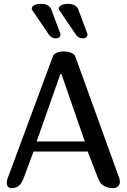

<svg xmlns="http://www.w3.org/2000/svg" viewBox="-20 -976 657 996"><path d="M42 0Q28 0 21.5 -7.5Q15 -15 15 -27Q15 -39 20 -52L255 -685Q259 -696 274.5 -702.5Q290 -709 310 -709Q332 -709 349.5 -702Q367 -695 371 -682L600 -48Q602 -38 602 -33Q602 -19 592.5 -9.5Q583 0 563 0Q542 0 520.5 -11Q499 -22 488 -53L435 -190H154L103 -53Q91 -21 75.5 -10.5Q60 0 42 0ZM293 -591 170 -242H420L299 -591ZM145 -932Q145 -943 158.5 -949.5Q172 -956 193.6 -956Q210.7 -956 225.1 -949.5Q239.5 -943 244.9 -930L291.7 -805Q293.5 -801 293.5 -796Q293.5 -787 286.7 -782Q280 -777 269.2 -777Q259.3 -777 250.3 -781.5Q241.3 -786 235.9 -793L147.7 -923Q145 -926 145 -932ZM285 -932Q285 -943 298.5 -949.5Q312 -956 333.6 -956Q350.7 -956 365.1 -949.5Q379.5 -943 384.9 -930L431.7 -805Q433.5 -801 433.5 -796Q433.5 -787 426.7 -782Q420 -777 409.2 -777Q399.3 -777 390.3 -781.5Q381.3 -786 375.9 -793L287.7 -923Q285 -926 285 -932Z"/></svg>

Font: Marmelad for Arash.Academy
Style: Regular
Weight: 400
Designer: Manvel Shmavonyan
Foundry: Cyreal
Version: Version 1.110;Glyphs 3.2 (3202)